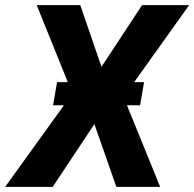

<svg xmlns="http://www.w3.org/2000/svg" viewBox="-64 -731 760 751"><path d="M250 -710.9 333 -469.7 491.7 -710.9H675.8L419.4 -351.6L562.5 0H391.1L305.2 -245.6L142.1 0H-43.9L219.2 -365.2L79.6 -710.9ZM499.5 -409.7 483.9 -319.3H143.6L159.2 -409.7Z"/></svg>

Font: Roboto ExtraBold
Style: Italic
Weight: 800
Designer: Christian Robertson
Foundry: Google
Version: Version 3.009; 2024